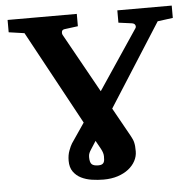

<svg xmlns="http://www.w3.org/2000/svg" viewBox="-50 -722 797 788"><g transform="rotate(-5 348.0 -327.5)"><path d="M355 -79.1Q355 -92.8 345.2 -110.8L326.2 -145L304.2 -110.8Q300.3 -105 297.1 -97.9Q293.9 -90.8 293.9 -81.1Q293.9 -59.1 301.8 -51.5Q309.6 -43.9 329.1 -43.9Q338.9 -43.9 344 -46.6Q349.1 -49.3 351.6 -54Q354 -58.6 354.5 -65.2Q355 -71.8 355 -79.1ZM623 -611.8 405.8 -271 472.2 -151.9Q476.1 -144.5 479 -138.2Q481.9 -131.8 483.6 -124.5Q485.4 -117.2 486.1 -108.4Q486.8 -99.6 486.8 -87.9Q486.8 -67.4 476.8 -48.6Q466.8 -29.8 448.5 -15.4Q430.2 -1 404.1 7.6Q377.9 16.1 345.2 16.1Q321.8 16.1 297.4 12.5Q272.9 8.8 253.4 -1Q233.9 -10.7 221.4 -28.3Q209 -45.9 209 -73.2Q209 -96.7 216.1 -115.2Q223.1 -133.8 229 -143.1L284.2 -224.1L74.2 -610.8L9.8 -620.1V-670.9H294.9V-620.1L238.8 -612.8Q230 -611.3 228 -604.2Q226.1 -597.2 229 -590.8L365.2 -346.2L529.8 -591.8Q533.2 -597.2 530.3 -604.2Q527.3 -611.3 516.1 -612.8L461.9 -620.1V-670.9H686V-620.1Z"/></g></svg>

Font: Charis SIL
Style: Bold
Weight: 700
Foundry: SIL International
Version: Version 4.112